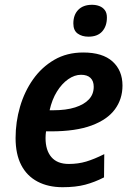

<svg xmlns="http://www.w3.org/2000/svg" viewBox="-20 -771 552 801"><path d="M241 10Q181 10 136.5 -13.5Q92 -37 68.5 -82.5Q45 -128 45 -195Q45 -262 63.5 -325.5Q82 -389 118 -440Q154 -491 206.5 -521.5Q259 -552 327 -552Q408 -552 449.5 -514.5Q491 -477 491 -414Q491 -358 459.5 -315Q428 -272 362 -247.5Q296 -223 193 -223H172Q171 -215 170.5 -208.5Q170 -202 170 -195Q170 -144 194.5 -115.5Q219 -87 267 -87Q306 -87 339.5 -97Q373 -107 415 -128L414 -31Q375 -11 335.5 -0.5Q296 10 241 10ZM202 -311Q256 -311 293.5 -323Q331 -335 351 -356.5Q371 -378 371 -409Q371 -433 357.5 -446Q344 -459 318 -459Q291 -459 264.5 -440.5Q238 -422 217.5 -389Q197 -356 187 -311ZM349 -618Q322 -618 304 -631Q286 -644 286 -673Q286 -709 306.5 -730Q327 -751 364 -751Q381 -751 395 -745.5Q409 -740 417.5 -728.5Q426 -717 426 -698Q426 -662 406.5 -640Q387 -618 349 -618Z"/></svg>

Font: Noto Sans Display SemiBold
Style: Italic
Weight: 600
Italic angle: -12°
Designer: Monotype Design Team
Foundry: Monotype Imaging Inc.
Version: Version 2.003